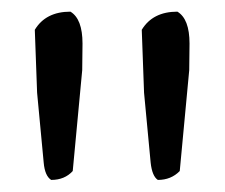

<svg xmlns="http://www.w3.org/2000/svg" viewBox="-20 -701 382 326"><path d="M248 -395.5Q238.3 -401.9 235.8 -424.8L224.6 -543.5L220.7 -650.4Q239.3 -681.2 281.2 -681.2Q301.8 -668.9 301.8 -627L301.3 -582L285.2 -410.6Q270.5 -395.5 248 -395.5ZM66.9 -395.5Q56.2 -402.3 54.2 -424.8L43 -543.5L39.1 -650.4Q57.6 -681.2 99.6 -681.2Q120.1 -668.9 120.1 -627L119.6 -582L103.5 -410.6Q89.8 -395.5 66.9 -395.5Z"/></svg>

Font: Sancreek
Style: Regular
Weight: 400
Designer: Vernon Adams
Foundry: Vernon Adams
Version: Version 1.100; ttfautohint (v1.8.4.7-5d5b)